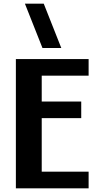

<svg xmlns="http://www.w3.org/2000/svg" viewBox="-20 -1020 540 1040"><path d="M66 0H460V-90H206V-380H420V-470H206V-610H460V-700H66ZM210 -760H312L217 -1000H115Z"/></svg>

Font: Tanklager Original
Style: Regular
Weight: 400
Designer: Ariel Martín Pérez
Foundry: Tunera Type Foundry
Version: Version 1.000;Glyphs 3.3 (3310)